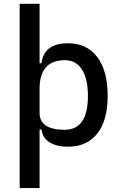

<svg xmlns="http://www.w3.org/2000/svg" viewBox="-20 -752 626 997"><path d="M82 224.6V-732.4H185.5V-423.8H195.3Q208.5 -527.3 332 -527.3Q431.2 -527.3 485.1 -455.8Q539.1 -384.3 539.1 -253.9Q539.1 -126.5 485.1 -58.3Q431.2 9.8 333 9.8Q274.4 9.8 237.5 -12.9Q200.7 -35.6 195.3 -80.1H185.5V224.6ZM317.4 -439.5Q185.5 -439.5 185.5 -291V-166Q185.5 -78.1 316.4 -78.1Q436.5 -78.1 436.5 -253.9Q436.5 -342.8 405.5 -391.1Q374.5 -439.5 317.4 -439.5Z"/></svg>

Font: Caskaydia Cove
Style: Regular
Weight: 400
Monospace: yes
Designer: Aaron Bell
Foundry: Saja Typeworks
Version: Version 4.300; ttfautohint (v1.8.3)